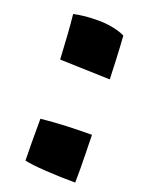

<svg xmlns="http://www.w3.org/2000/svg" viewBox="-115 -610 511 683"><g transform="rotate(20 141.0 -268.0)"><path d="M139 -553Q167 -553 194 -547.5Q221 -542 239 -533Q242 -491 244 -445.5Q246 -400 247 -370Q201 -371 135.5 -373.5Q70 -376 57 -376Q54 -431 51.5 -468.5Q49 -506 45 -544Q68 -549 90 -551Q112 -553 139 -553ZM63 -154Q110 -159 158 -161Q206 -163 255 -163Q255 -158 256.5 -92.5Q258 -27 257 17Q203 17 146 13.5Q89 10 64 4Q63 -32 63 -62Q63 -92 63 -154Z"/></g></svg>

Font: Atma
Style: Bold
Weight: 700
Designer: Gregori Vincens, Jeremie Hornus, Riccardo Olocco, Yoann Minet.
Foundry: black foundry
Version: Version 1.102;PS 1.100;hotconv 1.0.86;makeotf.lib2.5.63406